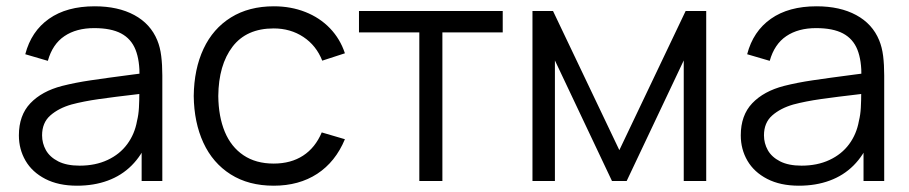

<svg xmlns="http://www.w3.org/2000/svg" viewBox="-20 -575 2889 610"><path d="M40 -145Q40 -208.7 76.5 -247Q113 -285.3 177.3 -302Q219.7 -312.7 268.7 -319.9Q317.7 -327.2 402 -338.2Q427 -341.2 449.7 -344.3L423.3 -328.7Q424.3 -382.8 410.5 -417.3Q396.7 -451.8 364.7 -468.8Q332.7 -485.7 279.3 -485.7Q222.5 -485.7 184.7 -460.2Q146.8 -434.7 132 -381.7L60.3 -402.7Q79.3 -475.7 135.7 -515.3Q192 -555 280.7 -555Q355.2 -555 406.8 -527.1Q458.3 -499.2 479.7 -447Q488.8 -425 492.2 -397.1Q495.7 -369.2 495.7 -335.3V0H430V-135.7L449 -127.3Q430.3 -81.3 398.3 -49.3Q366.3 -17.3 322.4 -1.2Q278.5 15 224.7 15Q165.7 15 123.9 -6.6Q82.2 -28.2 61.1 -64.5Q40 -100.8 40 -145ZM415.3 -190.7Q420.2 -210.3 421.4 -232.8Q422.7 -255.2 422.7 -285.5V-294.7L450.7 -280L417 -275.7Q344.3 -267.3 295 -260.3Q245.7 -253.3 207 -243Q166.2 -231.3 139.9 -208.2Q113.7 -185.2 113.7 -145Q113.7 -119.8 125.9 -97.9Q138.2 -76 165 -62.3Q191.8 -48.7 233 -48.7Q283.2 -48.7 321.8 -66.8Q360.5 -84.8 384.2 -117Q408 -149.2 415.3 -190.7Z M595.5 -270Q596.5 -355.7 626.6 -419.9Q656.7 -484.2 713.8 -519.6Q770.8 -555 850.2 -555Q904.2 -555 950.1 -536.9Q996 -518.8 1028.4 -485.1Q1060.8 -451.3 1075.8 -405.7L1003.8 -382.3Q984.8 -430.5 943.8 -457.6Q902.8 -484.7 849.5 -484.7Q763.2 -484.7 718.8 -426.7Q674.5 -368.7 673.5 -270Q674.2 -204.5 694.2 -156.3Q714.2 -108.2 753.5 -81.8Q792.8 -55.3 849.5 -55.3Q904.2 -55.3 942.9 -80.5Q981.7 -105.7 1002.2 -154.3L1075.8 -132.7Q1045.8 -60.7 987.8 -22.8Q929.8 15 849.5 15Q769.8 15 712.9 -21Q656 -57 626.2 -121.4Q596.5 -185.8 595.5 -270Z M1312.2 -472H1120.5V-540H1577.2V-472H1385.5V0H1312.2Z M1671.7 -540H1737L1947.7 -98L2158.3 -540H2223.7V0H2152.3V-383L1971 0H1924.3L1743 -383V0H1671.7Z M2333.5 -145Q2333.5 -208.7 2370 -247Q2406.5 -285.3 2470.8 -302Q2513.2 -312.7 2562.2 -319.9Q2611.2 -327.2 2695.5 -338.2Q2720.5 -341.2 2743.2 -344.3L2716.8 -328.7Q2717.8 -382.8 2704 -417.3Q2690.2 -451.8 2658.2 -468.8Q2626.2 -485.7 2572.8 -485.7Q2516 -485.7 2478.2 -460.2Q2440.3 -434.7 2425.5 -381.7L2353.8 -402.7Q2372.8 -475.7 2429.2 -515.3Q2485.5 -555 2574.2 -555Q2648.7 -555 2700.2 -527.1Q2751.8 -499.2 2773.2 -447Q2782.3 -425 2785.8 -397.1Q2789.2 -369.2 2789.2 -335.3V0H2723.5V-135.7L2742.5 -127.3Q2723.8 -81.3 2691.8 -49.3Q2659.8 -17.3 2615.9 -1.2Q2572 15 2518.2 15Q2459.2 15 2417.4 -6.6Q2375.7 -28.2 2354.6 -64.5Q2333.5 -100.8 2333.5 -145ZM2708.8 -190.7Q2713.7 -210.3 2714.9 -232.8Q2716.2 -255.2 2716.2 -285.5V-294.7L2744.2 -280L2710.5 -275.7Q2637.8 -267.3 2588.5 -260.3Q2539.2 -253.3 2500.5 -243Q2459.7 -231.3 2433.4 -208.2Q2407.2 -185.2 2407.2 -145Q2407.2 -119.8 2419.4 -97.9Q2431.7 -76 2458.5 -62.3Q2485.3 -48.7 2526.5 -48.7Q2576.7 -48.7 2615.3 -66.8Q2654 -84.8 2677.8 -117Q2701.5 -149.2 2708.8 -190.7Z"/></svg>

Font: Tap Sans
Style: Regular
Weight: 400
Designer: Tap Payments
Foundry: Tap Payments
Version: Version 1.001;Glyphs 3.1.2 (3151)